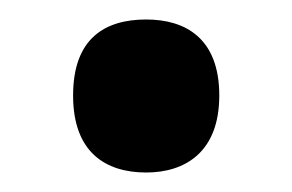

<svg xmlns="http://www.w3.org/2000/svg" viewBox="-20 -453 300 197"><path d="M130 -276C170 -276 205 -297 205 -355C205 -414 170 -433 130 -433C88 -433 55 -414 55 -355C55 -297 88 -276 130 -276Z"/></svg>

Font: Noto Serif Sinhala ExtraCondensed ExtraBold
Style: Regular
Weight: 800
Width: 2
Designer: Jelle Bosma - Monotype Design Team
Foundry: Monotype Imaging Inc.
Version: Version 2.007